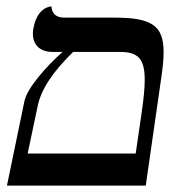

<svg xmlns="http://www.w3.org/2000/svg" viewBox="-20 -579 567 599"><path d="M208.2 -417H354.2C409.3 -417 431.5 -397.1 431.5 -329.8C431.5 -304.2 428.3 -271.8 422.4 -231L403.3 -100H66.3L97.1 -246C107.6 -300 145.5 -356 208.2 -417ZM1.7 0H434.7L483.8 -341C488 -370.4 490.4 -395.3 490.4 -416.5C490.4 -499.3 453.3 -524 337.1 -524H181.1C155.1 -524 142.2 -536 140.3 -559C140.3 -559 96.3 -559 84.1 -490C83.1 -484.5 82.6 -479.1 82.6 -473.9C82.6 -440.9 102.7 -417 144.2 -417H175.2C126.7 -374 64.5 -305 56.1 -263Z"/></svg>

Font: Linux Biolinum O 
Style: Bold Italic
Weight: 700
Designer: Philipp H. Poll
Foundry: Philipp H. Poll
Version: Version 1.3.2